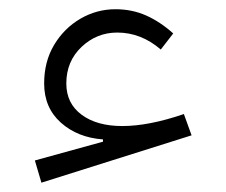

<svg xmlns="http://www.w3.org/2000/svg" viewBox="-20 -389 488 414"><path d="M75.2 -209Q75.2 -256.3 96.7 -292.2Q118.2 -328.1 153.3 -348.6Q188.5 -369.1 229 -369.1Q264.6 -369.1 294.9 -355.7Q325.2 -342.3 353.5 -316.9L326.7 -282.2Q284.2 -318.8 232.9 -318.8Q188.5 -318.8 155.8 -287.8Q123 -256.8 123 -209Q123 -166 156 -141.6Q189 -117.2 243.7 -117.2Q300.8 -117.2 376.5 -143.1L393.1 -97.2L69.3 4.9L55.2 -43L202.1 -83.5V-88.4Q147.5 -92.3 111.3 -124.5Q75.2 -156.7 75.2 -209Z"/></svg>

Font: Estedad-FD Light
Style: Regular
Weight: 300
Designer: Amin Abedi
Version: Version 7.3